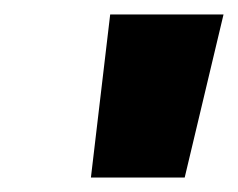

<svg xmlns="http://www.w3.org/2000/svg" viewBox="-20 -822 332 268"><path d="M106.9 -574.2 133.8 -801.8H292L237.8 -574.2Z"/></svg>

Font: Poppins ExtraBold
Style: Italic
Weight: 800
Italic angle: -10°
Designer: Ninad Kale (Devanagari), Jonny Pinhorn (Latin)
Foundry: Indian Type Foundry
Version: Version 3.200;PS 1.000;hotconv 16.6.54;makeotf.lib2.5.65590